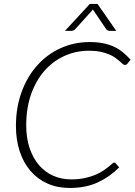

<svg xmlns="http://www.w3.org/2000/svg" viewBox="-20 -924 669 952"><path d="M59 0ZM333.5 -34.5Q370 -34.5 399 -40.8Q428 -47 450.5 -56.2Q473 -65.5 489.2 -76.2Q505.5 -87 517 -96.2Q528.5 -105.5 535.5 -111.8Q542.5 -118 546.5 -118Q551 -118 553 -115L571 -94Q525 -47.5 465.2 -19.8Q405.5 8 325.5 8Q264.5 8 215.2 -14Q166 -36 131.2 -76.5Q96.5 -117 77.8 -173.5Q59 -230 59 -299Q59 -391.5 87.2 -468.2Q115.5 -545 164.8 -600Q214 -655 280.8 -685.2Q347.5 -715.5 425 -715.5Q461.5 -715.5 490.5 -709.8Q519.5 -704 543.8 -693Q568 -682 588.2 -665.5Q608.5 -649 627.5 -628L611.5 -608Q606 -602 598.5 -602Q594 -602 588.2 -607.2Q582.5 -612.5 573.8 -620.2Q565 -628 552.2 -637.2Q539.5 -646.5 521.2 -654.2Q503 -662 478.5 -667.2Q454 -672.5 422 -672.5Q356 -672.5 299 -646.5Q242 -620.5 200 -572.5Q158 -524.5 134 -456Q110 -387.5 110 -302.5Q110 -240.5 126.5 -190.8Q143 -141 172.5 -106.2Q202 -71.5 243 -53Q284 -34.5 333.5 -34.5ZM556.5 -771H523.5Q520 -771 515.2 -772.5Q510.5 -774 506.5 -779.5L443.5 -872.5L440.5 -877.5Q439.5 -876 438.8 -874.8Q438 -873.5 437 -872.5L353 -779.5Q347.5 -774 342.5 -772.5Q337.5 -771 334 -771H302L425.5 -904.5H463.5Z"/></svg>

Font: Lato Light
Style: Italic
Weight: 300
Italic angle: -7°
Designer: Lukasz Dziedzic
Foundry: tyPoland Lukasz Dziedzic
Version: Version 2.007; 2014-02-27